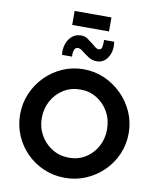

<svg xmlns="http://www.w3.org/2000/svg" viewBox="-115 -1214 1082 1310"><g transform="rotate(10 426.0 -558.5)"><path d="M50 -367Q50 -443 79 -511Q108 -579 159.5 -631.5Q211 -684 279 -714Q347 -744 425 -744Q502 -744 570 -714Q638 -684 690.5 -631.5Q743 -579 772.5 -511Q802 -443 802 -367Q802 -289 772.5 -221Q743 -153 690.5 -101.5Q638 -50 570 -21Q502 8 425 8Q347 8 279 -21Q211 -50 159.5 -101.5Q108 -153 79 -221Q50 -289 50 -367ZM200 -367Q200 -302 230.5 -248.5Q261 -195 313 -163.5Q365 -132 430 -132Q493 -132 543.5 -163.5Q594 -195 623 -248.5Q652 -302 652 -367Q652 -434 622 -487.5Q592 -541 541 -572.5Q490 -604 426 -604Q362 -604 311 -572.5Q260 -541 230 -487.5Q200 -434 200 -367ZM504 -813Q470 -813 447 -827.5Q424 -842 405 -857Q394 -866 383.5 -873Q373 -880 361 -880Q341 -880 334.5 -858.5Q328 -837 331 -815H261Q256 -854 267.5 -889Q279 -924 304.5 -946Q330 -968 369 -968Q394 -968 414 -954Q434 -940 451 -926Q465 -914 477 -905Q489 -896 501 -896Q520 -896 523.5 -918.5Q527 -941 526 -965H596Q603 -922 592 -887.5Q581 -853 557.5 -833Q534 -813 504 -813ZM294 -1125H549V-1028H294Z"/></g></svg>

Font: Synthetic
Style: Bold
Weight: 700
Designer: Santiago Orozco
Foundry: Typemade
Version: Version 2.000; ttfautohint (v1.8.4.7-5d5b)